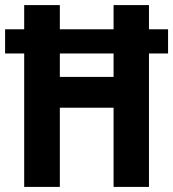

<svg xmlns="http://www.w3.org/2000/svg" viewBox="-23 -827 680 754"><path d="M72 -93H212V-404H423V-93H562V-617H637V-712H562V-807H423V-712H212V-807H72V-712H-3V-617H72ZM212 -525V-617H423V-525Z"/></svg>

Font: Noto Sans Kannada UI Condensed
Style: Bold
Weight: 700
Width: 3
Designer: Jelle Bosma - Monotype Design Team
Foundry: Monotype Imaging Inc.
Version: Version 2.005